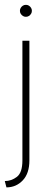

<svg xmlns="http://www.w3.org/2000/svg" viewBox="-20 -566 221 802"><path d="M6.9 216.7 0 190.3Q27.8 190.3 50.7 172.6Q73.6 154.9 73.6 104.2V-395.8H102.8V103.5Q102.8 158.3 75 187.5Q47.2 216.7 6.9 216.7ZM88.2 -495.8Q81.2 -495.8 75.7 -499.3Q70.1 -502.8 66.7 -508.3Q63.2 -513.9 63.2 -520.8Q63.2 -527.8 66.7 -533.3Q70.1 -538.9 75.7 -542.4Q81.2 -545.8 88.2 -545.8Q95.1 -545.8 100.7 -542.4Q106.2 -538.9 109.7 -533.3Q113.2 -527.8 113.2 -520.8Q113.2 -513.9 109.7 -508.3Q106.2 -502.8 100.7 -499.3Q95.1 -495.8 88.2 -495.8Z"/></svg>

Font: Afacad Flux Thin
Style: Regular
Weight: 250
Designer: Kristian Moeller
Foundry: Dicotype
Version: Version 1.100